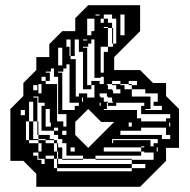

<svg xmlns="http://www.w3.org/2000/svg" viewBox="-20 -720 732 740"><path d="M120 0V-50L70 -100H20V-300L70 -350V-400L120 -450V-500H170V-550L220 -600H270V-650L320 -700H520V-600L420 -500V-450H520L570 -400H620V-350L670 -300V-150H620V-100L520 0ZM460 -584V-664H444V-584ZM348 -664V-660H364V-664ZM428 -600V-648H412V-664H380V-648H396V-632H412V-612H416V-600ZM428 -568V-584H416V-568ZM428 -552V-568H416V-552ZM252 -536V-568H236V-540H248V-536ZM300 -568V-564H316V-568ZM252 -520V-536H248V-520ZM220 -536H204V-468H220ZM380 -456V-504H368V-456ZM380 -456H368V-440H380ZM508 -392V-408H476V-396H488V-392ZM140 -360V-396H128V-360ZM108 -392V-372H124V-392ZM284 -360H272V-348H284ZM204 -312V-328H200V-312ZM396 -312V-324H392V-312ZM140 -248V-312H152V-324H128V-348H108V-344H124V-252H128V-248ZM204 -296V-312H200V-296ZM560 -300H540V-296H604V-312H560ZM420 -250H370L320 -300L270 -250V-200L320 -150ZM204 -296H200V-280H204ZM76 -296H60V-276H76ZM476 -248V-232H488V-248ZM172 -248V-300H156V-232H176V-248ZM236 -200V-216H220V-200ZM636 -184V-200H620V-228H524V-216H444V-200H604V-184ZM588 -168V-184H412V-168H416V-180H560V-168ZM572 -168H560V-156H572ZM572 -104V-132H536V-136H524V-152H380V-136H524V-120H348V-108H488V-104ZM268 -136V-152H252V-136ZM204 -104H200V-108H204ZM188 -120H156V-108H188V-72H200V-60H488V-72H200V-88H488V-72H540V-88H488V-104H348V-108H300V-120H236V-168H220V-184H204V-200H188V-216H128V-200H172V-184H188V-180H200V-168H204V-152H220V-108H300V-104H220V-108H204V-120H200V-108H188ZM380 -648H368V-632H380ZM428 -584V-600H416V-584ZM332 -600H344V-648H316V-584H332ZM416 -540V-552H412V-612H396V-616H380V-612H396V-540ZM380 -504V-520H396V-540H368V-504ZM252 -504V-520H248V-504ZM204 -376V-424H188V-456H176V-444H156V-440H172V-408H156V-424H140V-408H156V-396H200V-376ZM204 -328V-376H200V-328ZM368 -420H344V-568H332V-552H320V-540H300V-536H316V-392H332V-376H300V-520H284V-568H268V-504H252V-492H272V-360H316V-344H344V-392H332V-408H364V-396H392V-392H396V-376H412V-372H416V-360H444V-376H428V-392H412V-396H380V-424H368ZM300 -328V-344H296V-328ZM540 -360V-376H488V-392H476V-396H444V-408H412V-396H444V-392H460V-376H488V-348H560V-312H572V-328H588V-360ZM364 -312H368V-324H364ZM268 -296V-312H284V-324H248V-472H236V-456H224V-444H204V-440H220V-296ZM236 -264V-280H200V-264ZM392 -300H380V-296H508V-264H524V-252H620V-264H636V-280H524V-312H536V-324H416V-328H412V-344H396V-348H392V-360H364V-348H368V-344H380V-328H396V-324H428V-312H392ZM224 -252V-232H236V-264H200V-252ZM140 -232V-248H128V-232ZM636 -232V-248H632V-232ZM140 -232H128V-216H140ZM204 -216V-228H188V-216ZM80 -180H92V-168H128V-136H140V-168H128V-180H156V-168H188V-136H200V-120H204V-136H200V-168H188V-180H156V-184H128V-200H124V-252H108V-328H92V-252H108V-184H128V-180H92V-252H80ZM536 -156H524V-152H536ZM588 -136V-152H584V-136ZM128 -132H108V-120H124V-104H140V-88H152V-108H128ZM204 -104V-88H200V-104Z"/></svg>

Font: Rubik Broken Fax
Style: Regular
Weight: 400
Designer: Hubert and Fischer, NaN
Foundry: Hubert and Fischer, NaN
Version: Version 2.201